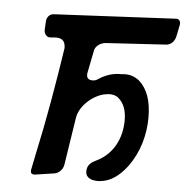

<svg xmlns="http://www.w3.org/2000/svg" viewBox="-52 -786 807 835"><g transform="rotate(5 351.0 -368.5)"><path d="M216 -19C236 -23 252 -40 255 -63L287 -269C296 -325 362 -379 416 -382L419 -383C439 -383 454 -379 463 -370C487 -350 499 -318 499 -276C499 -198 465 -127 394 -92C371 -81 352 -69 352 -40C352 -9 381 -2 408 -2L417 -3C460 -7 498 -33 534 -81C579 -143 601 -220 601 -296C601 -368 583 -420 546 -453C527 -468 507 -475 486 -475C479 -475 473 -475 469 -474H463C430 -474 398 -464 367 -443C360 -438 352 -436 345 -436C328 -436 319 -443 319 -459C319 -462 319 -465 320 -469L339 -564C342 -585 363 -601 389 -603L650 -619C670 -620 686 -636 691 -658L701 -707C702 -710 702 -713 702 -716C702 -727 695 -735 685 -735L152 -708C133 -707 120 -692 120 -671L118 -635C119 -619 129 -607 142 -606L170 -608C200 -608 211 -593 211 -565C187 -407 160 -249 126 -93L113 -29C112 -27 112 -24 112 -21C112 -8 119 -6 130 -6Z"/></g></svg>

Font: Bangerz
Style: Regular
Weight: 400
Designer: vernon adams
Foundry: Vernon Adams
Version: Version 2.10;December 28, 2023;FontCreator 13.0.0.2683 64-bi